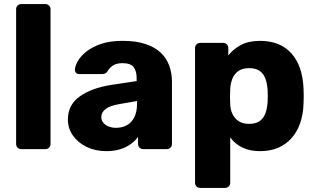

<svg xmlns="http://www.w3.org/2000/svg" viewBox="-20 -730 1547 940"><path d="M84 0Q73.4 0 66.1 -7.2Q58.9 -14.5 58.9 -25.1V-684.9Q58.9 -695.5 66.1 -702.8Q73.4 -710 84 -710H202.2Q212.9 -710 220.1 -702.8Q227.4 -695.5 227.4 -684.9V-25.1Q227.4 -14.5 220.1 -7.2Q212.9 0 202.2 0Z M500.8 10Q447.1 10 404.4 -10.6Q361.8 -31.2 337.1 -66.3Q312.4 -101.4 312.4 -145.2Q312.4 -216.4 370.2 -257.7Q428 -299 523.5 -314.1L649 -333V-346.8Q649 -382.9 634 -401.8Q619 -420.8 579.2 -420.8Q551 -420.8 533.7 -409.6Q516.4 -398.5 505.6 -379.9Q496.9 -367.4 481 -367.4H368.8Q358 -367.4 352.1 -373.6Q346.1 -379.8 346.8 -389.4Q347.4 -406.5 360.7 -430.3Q374 -454.1 401.9 -476.8Q429.9 -499.5 473.9 -514.8Q518 -530 580.5 -530Q645.1 -530 691.1 -514.9Q737.1 -499.9 765.8 -473.1Q794.5 -446.4 808.2 -409.4Q821.9 -372.5 821.9 -329.4V-25.1Q821.9 -14.5 814.6 -7.2Q807.4 0 796.7 0H681Q670.4 0 663.1 -7.2Q655.9 -14.5 655.9 -25.1V-60.3Q642.6 -41 620.9 -25.2Q599.3 -9.4 569.4 0.3Q539.6 10 500.8 10ZM547.6 -104.2Q577.4 -104.2 600.7 -116.7Q624 -129.2 637.4 -155.7Q650.9 -182.2 650.9 -222.1V-235.5L565.6 -220.6Q518.6 -212.8 497.2 -196.4Q475.9 -180 475.9 -157.7Q475.9 -141 485.8 -129.1Q495.7 -117.1 512.1 -110.7Q528.5 -104.2 547.6 -104.2Z M960 190Q949.4 190 942.1 182.8Q934.9 175.5 934.9 164.9V-494.9Q934.9 -505.5 942.1 -512.8Q949.4 -520 960 -520H1072.6Q1083.2 -520 1090.5 -512.8Q1097.7 -505.5 1097.7 -494.9V-458.5Q1121.5 -489.4 1159.5 -509.7Q1197.5 -530 1253.2 -530Q1302.9 -530 1341 -514.5Q1379.1 -499 1406.3 -469.1Q1433.5 -439.1 1448.6 -395.9Q1463.7 -352.6 1466 -296.7Q1467 -277.4 1467 -260Q1467 -242.6 1466 -222.6Q1464.4 -169.3 1449.2 -126.3Q1434.1 -83.4 1406.9 -53.1Q1379.7 -22.9 1341.3 -6.4Q1302.9 10 1253.2 10Q1203.7 10 1167.3 -7.4Q1130.9 -24.8 1107.1 -57.1V164.9Q1107.1 175.5 1099.9 182.8Q1092.6 190 1082 190ZM1199.1 -123.6Q1233.1 -123.6 1252.1 -137.7Q1271.1 -151.9 1279.6 -175.7Q1288 -199.6 1290 -228.9Q1292.3 -260 1290 -291.1Q1288 -320.4 1279.6 -344.3Q1271.1 -368.1 1252.1 -382.3Q1233.1 -396.4 1199.1 -396.4Q1166.5 -396.4 1146.5 -381.9Q1126.5 -367.4 1117.5 -344.1Q1108.5 -320.8 1107.1 -294.1Q1106.1 -274.8 1106.1 -256.7Q1106.1 -238.6 1107.1 -218.6Q1108.1 -193.6 1118.1 -172.1Q1128.1 -150.6 1148 -137.1Q1167.9 -123.6 1199.1 -123.6Z"/></svg>

Font: Rubik Light
Style: Regular
Weight: 300
Designer: Hubert and Fischer
Foundry: Hubert and Fischer
Version: Version 2.300;gftools[0.9.30]